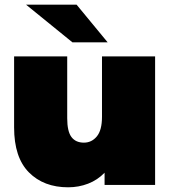

<svg xmlns="http://www.w3.org/2000/svg" viewBox="-20 -787 733 817"><path d="M640 -547H414V-290C414 -252 406.7 -224.2 392 -206.5C377.3 -188.8 359 -180 337 -180C313.7 -180 296 -188 284 -204C272 -220 266 -246.7 266 -284V-547H40V-245C40 -159.7 61 -95.8 103 -53.5C145 -11.2 200.7 10 270 10C300 10 328.3 4.8 355 -5.5C381.7 -15.8 405 -31.3 425 -52V0H640ZM91 -767 288 -607H438L306 -767Z"/></svg>

Font: Montserrat Custom Black
Style: Regular
Weight: 900
Designer: Julieta Ulanovsky
Foundry: Julieta Ulanovsky
Version: Version 7.200